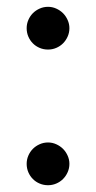

<svg xmlns="http://www.w3.org/2000/svg" viewBox="-20 -547 283 566"><path d="M184.6 -64Q184.6 -50.8 179.4 -39.3Q174.3 -27.8 165.8 -19.3Q157.2 -10.7 145.8 -5.9Q134.3 -1 121.6 -1Q108.4 -1 96.9 -5.9Q85.4 -10.7 76.9 -19.3Q68.4 -27.8 63.5 -39.3Q58.6 -50.8 58.6 -64Q58.6 -76.7 63.5 -88.1Q68.4 -99.6 76.9 -108.2Q85.4 -116.7 96.9 -121.8Q108.4 -127 121.6 -127Q134.3 -127 145.8 -121.8Q157.2 -116.7 165.8 -108.2Q174.3 -99.6 179.4 -88.1Q184.6 -76.7 184.6 -64ZM184.6 -463.9Q184.6 -450.7 179.4 -439.2Q174.3 -427.7 165.8 -419.2Q157.2 -410.6 145.8 -405.8Q134.3 -400.9 121.6 -400.9Q108.4 -400.9 96.9 -405.8Q85.4 -410.6 76.9 -419.2Q68.4 -427.7 63.5 -439.2Q58.6 -450.7 58.6 -463.9Q58.6 -476.6 63.5 -488Q68.4 -499.5 76.9 -508.1Q85.4 -516.6 96.9 -521.7Q108.4 -526.9 121.6 -526.9Q134.3 -526.9 145.8 -521.7Q157.2 -516.6 165.8 -508.1Q174.3 -499.5 179.4 -488Q184.6 -476.6 184.6 -463.9Z"/></svg>

Font: Audiowide
Style: Regular
Weight: 400
Designer: Astigmatic (AOETI)
Foundry: Astigmatic (AOETI)
Version: Version 1.002